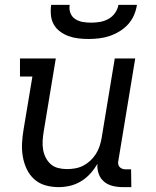

<svg xmlns="http://www.w3.org/2000/svg" viewBox="-20 -760 640 788"><path d="M221 8Q192 8 166 0.5Q140 -7 120.5 -24.5Q101 -42 89.5 -66.5Q78 -91 73.5 -118Q69 -145 70.5 -173Q72 -201 77 -230L113 -446H62V-520H209L159 -218Q156 -199 155 -181Q154 -163 157 -145.5Q160 -128 168 -112.5Q176 -97 188.5 -86Q201 -75 218.5 -70.5Q236 -66 255 -66Q271 -66 288.5 -69Q306 -72 321.5 -80Q337 -88 350.5 -100.5Q364 -113 373.5 -128Q383 -143 388.5 -159.5Q394 -176 397 -193L451 -520H535L466 -102Q464 -95 465 -87.5Q466 -80 470.5 -75Q475 -70 481.5 -67.5Q488 -65 496 -65H518L519 8H484Q462 8 442 3Q422 -2 407 -14.5Q392 -27 385 -47Q378 -67 380 -88Q368 -67 351 -48Q334 -29 312.5 -16Q291 -3 267.5 2.5Q244 8 221 8ZM343 -600Q322 -600 301 -602.5Q280 -605 261 -612Q242 -619 226 -631Q210 -643 200.5 -660Q191 -677 189 -698Q187 -719 190 -740H266Q263 -722 269 -706.5Q275 -691 288.5 -682Q302 -673 319 -670Q336 -667 354 -667Q372 -667 390 -670Q408 -673 424.5 -682Q441 -691 452 -706.5Q463 -722 466 -740H542Q539 -719 530 -698Q521 -677 505.5 -660Q490 -643 470 -631Q450 -619 429 -612Q408 -605 386 -602.5Q364 -600 343 -600Z"/></svg>

Font: Iosevka HT Extended
Style: Italic
Weight: 400
Width: 7
Italic angle: -9°
Monospace: yes
Designer: Belleve Invis
Foundry: Belleve Invis
Version: Version 32.3.0; ttfautohint (v1.8.4)